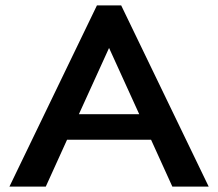

<svg xmlns="http://www.w3.org/2000/svg" viewBox="-20 -693 810 713"><path d="M620 0 541 -174H229L150 0H15L340 -673H430L755 0ZM497 -269 385 -515 273 -269Z"/></svg>

Font: Madhuban Medium
Style: Regular
Weight: 500
Designer: jaikishan Patel
Foundry: MagicType
Version: Version 1.000